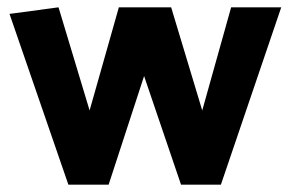

<svg xmlns="http://www.w3.org/2000/svg" viewBox="-20 -505 795 525"><path d="M475 0 374 -297 277 0H167L6 -467L140 -485L225 -203L305 -485H448L533 -203L612 -485H749L584 0Z"/></svg>

Font: Palanquin Dark
Style: Regular
Weight: 400
Designer: Pria Ravichandran
Version: Version 1.000